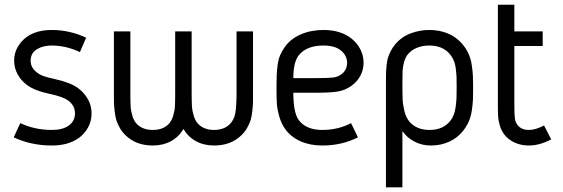

<svg xmlns="http://www.w3.org/2000/svg" viewBox="-20 -611 2385 814"><path d="M345.2 -451.2 318.8 -390.1Q260.3 -418 199.2 -418Q164.1 -418 139.2 -403.8Q109.9 -387.2 109.9 -354Q109.9 -324.7 134.8 -305.2Q148.4 -293.9 164.8 -288.3Q181.2 -282.7 211.9 -275.9Q276.9 -261.7 309.1 -238.8Q335 -220.2 351.6 -192.4Q368.2 -164.6 368.2 -129.9Q368.2 -97.7 353.3 -70.6Q338.4 -43.5 314 -25.9Q269.5 5.9 199.2 5.9Q111.8 5.9 38.1 -28.8L65.9 -88.9Q127.9 -60.1 199.2 -60.1Q246.6 -60.1 272 -79.1Q297.9 -98.1 297.9 -129.9Q297.9 -163.1 270 -184.1Q247.1 -201.2 190.9 -212.9Q125.5 -226.6 92.8 -252Q68.8 -270 54.4 -296.6Q40 -323.2 40 -354Q40 -386.2 55.4 -412.4Q70.8 -438.5 94.2 -455.1Q135.7 -483.9 199.2 -483.9Q275.4 -483.9 345.2 -451.2Z M627.9 5.9Q557.1 5.9 512.7 -37.1Q498 -50.8 488.3 -68.1Q478.5 -85.4 473.6 -100.3Q468.8 -115.2 466.1 -139.2Q463.4 -163.1 463.1 -177.7Q462.9 -192.4 462.9 -222.2V-478H532.7V-222.2Q532.7 -180.7 533.7 -161.1Q534.7 -141.6 541.5 -118.9Q548.3 -96.2 562.5 -83Q586.9 -60.1 627.9 -60.1Q668.5 -60.1 692.9 -83Q707 -96.2 713.9 -118.9Q720.7 -141.6 721.7 -161.1Q722.7 -180.7 722.7 -222.2V-478H792.5V-222.2Q792.5 -181.2 793.7 -161.1Q794.9 -141.1 801.8 -118.7Q808.6 -96.2 822.8 -83Q847.2 -60.1 887.7 -60.1Q928.2 -60.1 952.6 -83Q972.7 -102.1 977.8 -132.1Q982.9 -162.1 982.9 -222.2V-478H1052.7V-222.2Q1052.7 -192.4 1052.5 -177.7Q1052.2 -163.1 1049.6 -139.2Q1046.9 -115.2 1042 -100.3Q1037.1 -85.4 1027.3 -68.1Q1017.6 -50.8 1002.9 -37.1Q958.5 5.9 887.7 5.9Q844.7 5.9 811.3 -12.2Q777.8 -30.3 757.8 -64Q737.8 -30.3 704.3 -12.2Q670.9 5.9 627.9 5.9Z M1246.6 -102.1Q1277.8 -60.1 1346.2 -60.1Q1413.6 -60.1 1468.3 -88.9L1497.6 -28.8Q1429.7 5.9 1346.2 5.9Q1294.9 5.9 1254.9 -11.7Q1214.8 -29.3 1190.4 -62Q1172.4 -86.4 1163.6 -118.7Q1154.8 -150.9 1153.6 -173.3Q1152.3 -195.8 1152.3 -238.8Q1152.3 -275.9 1153.1 -293.5Q1153.8 -311 1157 -335.2Q1160.2 -359.4 1167.7 -377.2Q1175.3 -395 1188.5 -413.1Q1212.4 -446.8 1255.4 -465.3Q1298.3 -483.9 1351.6 -483.9Q1424.8 -483.9 1471.2 -446.8Q1520 -405.8 1521.5 -346.2Q1521.5 -314.9 1507.6 -289.6Q1493.7 -264.2 1471.2 -248Q1442.4 -227.5 1410.4 -222.7Q1378.4 -217.8 1315.4 -217.8H1223.6Q1223.6 -132.8 1246.6 -102.1ZM1451.7 -346.2Q1450.2 -377 1425.3 -397Q1399.9 -418 1351.6 -418Q1281.7 -418 1248.5 -378.9Q1223.6 -350.1 1223.6 -279.8H1315.4Q1369.6 -279.8 1391.1 -282.2Q1412.6 -284.7 1427.2 -295.9Q1451.7 -314 1451.7 -346.2Z M1798.8 -418Q1771.5 -418 1747.8 -408.4Q1724.1 -398.9 1710 -381.8Q1698.7 -368.7 1693.1 -347.7Q1687.5 -326.7 1686.8 -309.8Q1686 -293 1686 -258.8Q1686 -211.4 1687 -189Q1688 -166.5 1694.8 -139.2Q1701.7 -111.8 1715.8 -95.2Q1746.1 -60.1 1801.3 -60.1Q1856 -60.1 1886.2 -95.2Q1897 -107.9 1903.3 -123.8Q1909.7 -139.6 1912.4 -161.6Q1915 -183.6 1915.5 -198.5Q1916 -213.4 1916 -241.2Q1916 -270 1915.5 -283.9Q1915 -297.9 1912.4 -319.6Q1909.7 -341.3 1902.8 -356.4Q1896 -371.6 1884.3 -384.8Q1854.5 -418 1798.8 -418ZM1798.8 -483.9Q1886.7 -483.9 1938 -426.8Q1955.1 -407.2 1965.6 -385Q1976.1 -362.8 1980 -335.4Q1983.9 -308.1 1984.9 -290.3Q1985.8 -272.5 1985.8 -241.2Q1985.8 -207.5 1985.1 -189.5Q1984.4 -171.4 1980.5 -143.8Q1976.6 -116.2 1966.8 -94.5Q1957 -72.8 1940.9 -53.2Q1918.5 -25.9 1883.8 -10Q1849.1 5.9 1806.2 5.9Q1769.5 5.9 1737.8 -10.3Q1706.1 -26.4 1686 -55.2V183.1H1616.2V-249Q1616.2 -280.3 1616.5 -294.7Q1616.7 -309.1 1618.7 -331.1Q1620.6 -353 1624.8 -366.2Q1628.9 -379.4 1636.7 -394.8Q1644.5 -410.2 1656.2 -423.8Q1683.1 -455.6 1721.4 -469.7Q1759.8 -483.9 1798.8 -483.9Z M2160.6 -169.9Q2160.6 -125 2162.8 -108.9Q2165 -92.8 2174.8 -80.1Q2190.9 -60.1 2221.7 -60.1Q2251 -60.1 2286.6 -79.1L2316.9 -20Q2267.6 5.9 2221.7 5.9Q2189.5 5.9 2162.4 -6.3Q2135.3 -18.6 2118.7 -40Q2105.5 -56.6 2099.1 -78.4Q2092.8 -100.1 2091.8 -116.9Q2090.8 -133.8 2090.8 -169.9V-590.8H2160.6V-478H2280.8V-416H2160.6Z"/></svg>

Font: Gidolinya
Style: Regular
Weight: 400
Version: Version 1.0.3